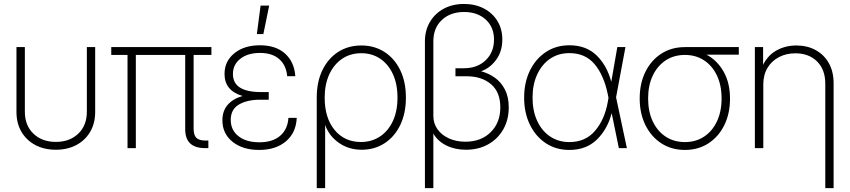

<svg xmlns="http://www.w3.org/2000/svg" viewBox="-20 -756 4339 980"><path d="M265.1 8.3Q206.1 8.3 160.6 -15.6Q115.2 -39.6 89.6 -83Q64 -126.5 64 -185.1V-515.6H106.9V-186Q106.9 -115.2 150.9 -73.5Q194.8 -31.7 265.1 -31.7Q335 -31.7 379.2 -73.5Q423.3 -115.2 423.3 -186V-515.6H465.8V-185.1Q465.8 -126.5 440.2 -83Q414.6 -39.6 369.4 -15.6Q324.2 8.3 265.1 8.3Z M1026.9 0Q925.3 0 925.3 -96.2V-475.6H673.3V0H630.9V-475.6H547.9V-515.6H1059.1V-475.6H968.3V-99.1Q968.3 -66.4 982.2 -52.5Q996.1 -38.6 1029.3 -38.6H1043.5V0Z M1302.7 9.3Q1218.8 9.3 1167 -32.2Q1115.2 -73.7 1115.2 -142.1Q1115.2 -190.4 1142.3 -221.2Q1169.4 -252 1218.3 -266.1Q1126 -293 1126 -378.4Q1126 -443.4 1176 -484.1Q1226.1 -524.9 1307.1 -524.9Q1388.2 -524.9 1435.3 -482.2Q1482.4 -439.5 1487.3 -367.2H1445.8Q1440.9 -422.9 1405.3 -454.3Q1369.6 -485.8 1307.1 -485.8Q1244.6 -485.8 1206.8 -456.1Q1168.9 -426.3 1168.9 -378.4Q1168.9 -286.1 1311.5 -286.1H1351.6V-247.1H1308.6Q1241.2 -247.1 1199.5 -222.4Q1157.7 -197.8 1157.7 -144Q1157.7 -92.3 1197 -61Q1236.3 -29.8 1303.7 -29.8Q1372.1 -29.8 1410.4 -63.2Q1448.7 -96.7 1452.1 -154.3H1494.6Q1491.2 -78.1 1439.2 -34.4Q1387.2 9.3 1302.7 9.3ZM1291 -582 1310.1 -727.5H1354L1324.2 -582Z M1596.7 204.1V-258.3Q1596.7 -338.9 1626 -398.7Q1655.3 -458.5 1706.5 -491.2Q1757.8 -523.9 1824.2 -523.9Q1890.6 -523.9 1941.9 -491.2Q1993.2 -458.5 2022.5 -398.7Q2051.8 -338.9 2051.8 -257.8Q2051.8 -177.2 2022.7 -117.4Q1993.7 -57.6 1942.6 -24.7Q1891.6 8.3 1826.2 8.3Q1759.8 8.3 1709.7 -26.9Q1659.7 -62 1640.1 -117.2H1639.6V204.1ZM1822.3 -31.2Q1876.5 -31.2 1918.7 -58.8Q1960.9 -86.4 1984.9 -137.2Q2008.8 -188 2008.8 -257.8Q2008.8 -327.6 1985.1 -378.4Q1961.4 -429.2 1919.9 -456.8Q1878.4 -484.4 1824.2 -484.4Q1768.1 -484.4 1726.1 -455.8Q1684.1 -427.2 1660.6 -376.2Q1637.2 -325.2 1637.2 -257.8Q1637.2 -153.8 1688 -92.5Q1738.8 -31.2 1822.3 -31.2Z M2148.9 204.1V-544.9Q2148.9 -601.1 2174.6 -644.3Q2200.2 -687.5 2245.1 -711.7Q2290 -735.8 2348.6 -735.8Q2405.8 -735.8 2450 -712.6Q2494.1 -689.5 2519 -648.7Q2543.9 -607.9 2543.9 -554.2Q2543.9 -494.1 2512.9 -451.4Q2481.9 -408.7 2435.5 -392.1Q2473.6 -382.3 2505.6 -359.6Q2537.6 -336.9 2557.1 -299.3Q2576.7 -261.7 2576.7 -208Q2576.7 -144.5 2548.8 -95.7Q2521 -46.9 2471.7 -19.3Q2422.4 8.3 2358.4 8.3Q2302.2 8.3 2258.3 -13.4Q2214.4 -35.2 2191.9 -74.2V204.1ZM2355.5 -32.7Q2435.5 -32.7 2484.6 -81.3Q2533.7 -129.9 2533.7 -208Q2533.7 -286.1 2486.1 -326.4Q2438.5 -366.7 2361.8 -366.7H2304.7V-407.7H2348.1Q2416.5 -407.7 2459 -448.5Q2501.5 -489.3 2501.5 -554.2Q2501.5 -617.7 2459.2 -656.2Q2417 -694.8 2348.6 -694.8Q2278.8 -694.8 2235.4 -654.1Q2191.9 -613.3 2191.9 -544.9V-164.6Q2191.9 -126 2213.1 -96.2Q2234.4 -66.4 2271.5 -49.6Q2308.6 -32.7 2355.5 -32.7Z M2886.2 9.3Q2817.9 9.3 2765.9 -25.1Q2713.9 -59.6 2684.6 -119.9Q2655.3 -180.2 2655.3 -257.3Q2655.3 -335 2684.6 -395.3Q2713.9 -455.6 2765.9 -490.2Q2817.9 -524.9 2886.2 -524.9Q2971.2 -524.9 3024.2 -474.1Q3077.1 -423.3 3100.1 -338.9L3130.9 -515.6H3172.4L3124.5 -259.3L3179.7 0H3138.7L3102.1 -178.7Q3081.1 -97.2 3026.9 -43.9Q2972.7 9.3 2886.2 9.3ZM3085.9 -256.8 3081.5 -278.3Q3061.5 -373.5 3014.2 -429.2Q2966.8 -484.9 2886.2 -484.9Q2830.1 -484.9 2787.8 -456.1Q2745.6 -427.2 2721.9 -376Q2698.2 -324.7 2698.2 -257.3Q2698.2 -190.4 2721.7 -139.4Q2745.1 -88.4 2787.6 -59.6Q2830.1 -30.8 2886.2 -30.8Q2967.8 -30.8 3016.8 -87.9Q3065.9 -145 3082 -234.4Z M3476.1 9.3Q3407.7 9.3 3355.7 -24.4Q3303.7 -58.1 3274.4 -117.4Q3245.1 -176.8 3245.1 -253.4Q3245.1 -330.6 3274.4 -389.6Q3303.7 -448.7 3355.7 -482.2Q3407.7 -515.6 3476.1 -515.6H3751V-477.1H3585.9Q3640.6 -448.2 3673.3 -390.6Q3706.1 -333 3706.1 -252.4Q3706.1 -176.3 3677 -117.2Q3647.9 -58.1 3595.9 -24.4Q3543.9 9.3 3476.1 9.3ZM3476.1 -475.6Q3419.9 -475.6 3377.7 -447.8Q3335.4 -419.9 3311.8 -370.1Q3288.1 -320.3 3288.1 -253.4Q3288.1 -187 3311.5 -137Q3335 -86.9 3377.4 -58.8Q3419.9 -30.8 3476.1 -30.8Q3531.7 -30.8 3574 -58.8Q3616.2 -86.9 3639.6 -137Q3663.1 -187 3663.1 -253.4Q3663.1 -320.3 3639.6 -370.1Q3616.2 -419.9 3574 -447.8Q3531.7 -475.6 3476.1 -475.6Z M3876 -324.7V0H3833V-515.6H3875V-425.3Q3899.9 -475.1 3945.1 -499.5Q3990.2 -523.9 4044.9 -523.9Q4099.6 -523.9 4142.6 -500.7Q4185.5 -477.5 4210.2 -434.3Q4234.9 -391.1 4234.9 -330.6V204.1H4192.4V-328.6Q4192.4 -400.9 4150.4 -442.4Q4108.4 -483.9 4039.6 -483.9Q3993.2 -483.9 3956.1 -464.6Q3918.9 -445.3 3897.5 -409.7Q3876 -374 3876 -324.7Z"/></svg>

Font: Inter Display ExtraLight
Style: Regular
Weight: 200
Designer: Rasmus Andersson
Foundry: rsms
Version: Version 4.000;git-a52131595